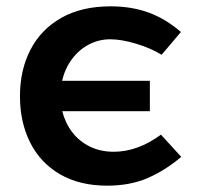

<svg xmlns="http://www.w3.org/2000/svg" viewBox="-20 -576 640 606"><path d="M43 -272Q43 -355 76.2 -419.2Q109.5 -483.5 173.8 -519.8Q238 -556 329 -556Q396 -556 450 -536Q504 -516 551 -475L490 -403Q456.5 -424 409.8 -438Q363 -452 328 -452Q292 -452 260.5 -435.5Q229 -419 207 -389.2Q185 -359.5 176 -321H453V-225H176.5Q186 -187.5 208.2 -158.5Q230.5 -129.5 264 -113.2Q297.5 -97 339 -97Q414.5 -97 488 -151L552 -81Q503 -39 447.2 -14.5Q391.5 10 318 10Q231 10 169 -26.2Q107 -62.5 75 -126.5Q43 -190.5 43 -272Z"/></svg>

Font: JuliaMono Black
Style: Regular
Weight: 900
Monospace: yes
Designer: cormullion
Foundry: corm
Version: Version 0.054; ttfautohint (v1.8.4)